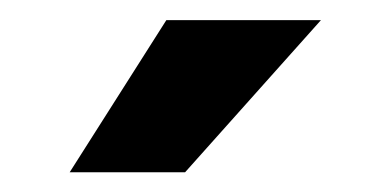

<svg xmlns="http://www.w3.org/2000/svg" viewBox="-20 -770 372 191"><path d="M145.5 -750H299.3L164.1 -598.6H49.3Z"/></svg>

Font: Vazir UI
Style: Bold-UI
Weight: 700
Designer: Saber Rastikerdar
Foundry: Saber Rastikerdar
Version: Version 30.1.0